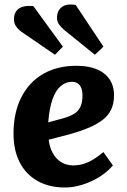

<svg xmlns="http://www.w3.org/2000/svg" viewBox="-20 -818 564 852"><path d="M318 -526Q399 -526 442.5 -491.5Q486 -457 486 -395Q486 -360 474 -333.5Q462 -307 437.5 -287.5Q413 -268 377 -252.5Q341 -237 292 -223L196 -198Q200 -165 214 -139Q228 -113 251.5 -98.5Q275 -84 305 -84Q328 -84 350 -90.5Q372 -97 394 -110.5Q416 -124 439 -143L481 -84Q463 -63 439.5 -45.5Q416 -28 387 -14.5Q358 -1 328 6.5Q298 14 267 14Q198 14 146.5 -15Q95 -44 67.5 -97.5Q40 -151 40 -225Q40 -318 74.5 -386Q109 -454 171.5 -490Q234 -526 318 -526ZM346 -394Q346 -413 341 -426.5Q336 -440 325.5 -447.5Q315 -455 300 -455Q272 -455 249.5 -436Q227 -417 213 -377.5Q199 -338 194 -275L260 -293Q289 -301 308 -312.5Q327 -324 336.5 -343.5Q346 -363 346 -394ZM265 -685Q251 -697 242 -709.5Q233 -722 233 -739Q233 -770 254 -786.5Q275 -803 316 -796L439 -611L401 -575ZM75 -677Q60 -688 51 -701.5Q42 -715 42 -732Q42 -764 63 -779.5Q84 -795 128 -791L259 -611L224 -575Z"/></svg>

Font: Literata
Style: Bold Italic
Weight: 700
Italic angle: -2°
Designer: Latin by Veronika Burian and Jose Scaglione. Greek by Irene Vlachou. Cyrillic by Vera Evstafieva
Foundry: TypeTogether
Version: Version 3.103;gftools[0.9.29]